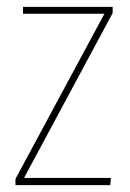

<svg xmlns="http://www.w3.org/2000/svg" viewBox="-20 -539 378 559"><path d="M308 -519V-501L50 -21H303L301 0H25V-18L284 -499H47V-519Z"/></svg>

Font: Fira Sans Extra Condensed Thin
Style: Regular
Weight: 250
Width: 1
Designer: Carrois Corporate & Edenspiekermann AG
Foundry: Carrois Corporate GbR & Edenspiekermann AG
Version: Version 4.203